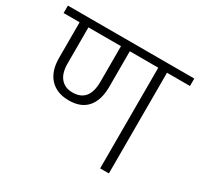

<svg xmlns="http://www.w3.org/2000/svg" viewBox="-149 -791 997 958"><g transform="rotate(30 349.0 -311.5)"><path d="M221.2 -258.8Q315.9 -258.8 315.9 -375.5V-580.1H128.4V-372.6Q128.4 -316.4 153.1 -287.6Q177.7 -258.8 221.2 -258.8ZM530.8 0V-580.1H366.7V-375.5Q366.7 -298.8 331.1 -257.1Q295.4 -215.3 225.3 -215.3Q155.3 -215.3 116.5 -257.1Q77.6 -298.8 77.6 -375V-580.1H-14.6V-623H713.4V-580.1H581.1V0Z"/></g></svg>

Font: Yantramanav Light
Style: Regular
Weight: 300
Version: Version 1.001;PS 1.0;hotconv 1.0.72;makeotf.lib2.5.5900; ttf